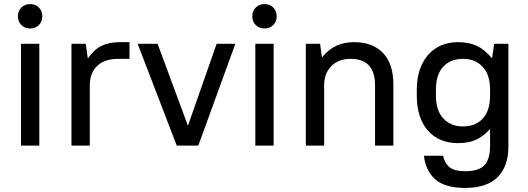

<svg xmlns="http://www.w3.org/2000/svg" viewBox="-20 -715 2592 943"><path d="M83 -500H173V0H83ZM128 -575Q102 -575 85 -592Q68 -609 68 -635Q68 -661 85 -678Q102 -695 128 -695Q154 -695 171 -678Q188 -661 188 -635Q188 -609 171 -592Q154 -575 128 -575Z M331 -500H401L411 -430H413Q442 -472 479 -490Q516 -508 569 -508H616V-426H561Q493 -426 457 -391Q421 -356 421 -295V0H331Z M656 -500H754L902 -100H904L1044 -500H1136L954 0H848Z M1234 -500H1324V0H1234ZM1279 -575Q1253 -575 1236 -592Q1219 -609 1219 -635Q1219 -661 1236 -678Q1253 -695 1279 -695Q1305 -695 1322 -678Q1339 -661 1339 -635Q1339 -609 1322 -592Q1305 -575 1279 -575Z M1482 -500H1552L1561 -435H1563Q1595 -473 1632.5 -490.5Q1670 -508 1720 -508Q1810 -508 1861 -455Q1912 -402 1912 -300V0H1822V-295Q1822 -362 1791.5 -394Q1761 -426 1702 -426Q1643 -426 1607.5 -390.5Q1572 -355 1572 -295V0H1482Z M2229 -12Q2184 -12 2147 -27Q2110 -42 2083 -72Q2056 -102 2041.5 -145.5Q2027 -189 2027 -246V-274Q2027 -330 2042 -373.5Q2057 -417 2084 -447Q2111 -477 2148 -492.5Q2185 -508 2229 -508Q2283 -508 2321.5 -490Q2360 -472 2395 -430H2397L2407 -500H2477V5Q2477 103 2423.5 155.5Q2370 208 2265 208Q2165 208 2117.5 165.5Q2070 123 2062 50H2156Q2164 86 2187.5 106Q2211 126 2265 126Q2330 126 2358.5 97Q2387 68 2387 0V-80H2385Q2353 -44 2316.5 -28Q2280 -12 2229 -12ZM2254 -94Q2315 -94 2351 -132.5Q2387 -171 2387 -246V-274Q2387 -348 2350.5 -387Q2314 -426 2254 -426Q2193 -426 2157 -387.5Q2121 -349 2121 -274V-246Q2121 -172 2157.5 -133Q2194 -94 2254 -94Z"/></svg>

Font: PT Root UI Medium
Style: Regular
Weight: 500
Designer: Vitaly Kuzmin
Foundry: ParaType Ltd.
Version: Version 2.001G